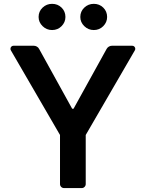

<svg xmlns="http://www.w3.org/2000/svg" viewBox="-20 -961 745 981"><path d="M286.6 -20.6V-271.3L35.5 -703.8Q33.4 -707.7 33.4 -711.6Q33.4 -718 37.8 -722.7Q42.3 -727.3 49 -727.3H152.3Q160.9 -727.3 168.3 -723Q175.8 -718.8 179.7 -711.3L348.7 -405.5H355.8L524.9 -711.3Q529.1 -718.8 536.4 -723Q543.7 -727.3 552.2 -727.3H655.5Q662.3 -727.3 666.7 -722.7Q671.2 -718 671.2 -711.6Q671.2 -707.7 669 -703.8L418 -271.3V-20.6Q418 -12.1 411.9 -6Q405.9 0 397.4 0H307.5Q298.7 0 292.6 -6Q286.6 -12.1 286.6 -20.6ZM177.2 -874.3Q177.2 -902.7 197.6 -922.1Q218 -941.4 246.1 -941.4Q274.9 -941.4 294.6 -922.1Q314.3 -902.7 314.3 -874.3Q314.3 -847.3 294.6 -827.4Q274.9 -807.5 246.1 -807.5Q218 -807.5 197.6 -827.4Q177.2 -847.3 177.2 -874.3ZM390.3 -874.3Q390.3 -902.7 410.7 -922.1Q431.1 -941.4 459.2 -941.4Q487.9 -941.4 507.6 -922.1Q527.3 -902.7 527.3 -874.3Q527.3 -847.3 507.6 -827.4Q487.9 -807.5 459.2 -807.5Q431.1 -807.5 410.7 -827.4Q390.3 -847.3 390.3 -874.3Z"/></svg>

Font: DeltaSans SemiBold
Style: Regular
Weight: 600
Designer: Rasmus Andersson
Foundry: rsms
Version: Version 3.012